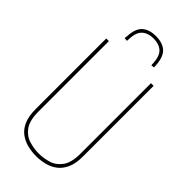

<svg xmlns="http://www.w3.org/2000/svg" viewBox="-281 -957 1026 1026"><g transform="rotate(45 232.0 -443.5)"><path d="M53 -167V-700H73V-167Q73 -101 97 -67Q121 -33 158 -21.5Q195 -10 232 -10Q270 -10 306.5 -21.5Q343 -33 367 -67Q391 -101 391 -167V-700H411V-167Q411 -112 395 -77.5Q379 -43 353 -24Q327 -5 295.5 2.5Q264 10 232 10Q200 10 168.5 2.5Q137 -5 110.5 -24Q84 -43 68.5 -77.5Q53 -112 53 -167ZM232 -897Q282 -897 310 -872.5Q338 -848 342 -787Q343 -778 343 -771L325 -769Q324 -773 324 -777Q324 -781 324 -784Q321 -837 297 -858Q273 -879 232 -879Q192 -879 167.5 -858Q143 -837 141 -784Q140 -777 140 -769L121 -771Q122 -775 122 -779Q122 -783 123 -787Q126 -848 154.5 -872.5Q183 -897 232 -897Z"/></g></svg>

Font: Georama SemiCondensed Thin
Style: Regular
Weight: 100
Width: 4
Designer: Jean-Baptiste Levee
Foundry: Production Type
Version: Version 1.000